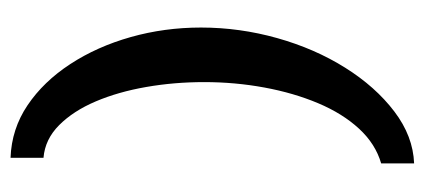

<svg xmlns="http://www.w3.org/2000/svg" viewBox="-246 -460 824 373"><g transform="rotate(-90 166.5 -273.0)"><path d="M36 119V55Q74 44 103.5 12Q133 -20 153 -67.5Q173 -115 183.5 -172Q194 -229 194 -289Q194 -347 184.5 -401.5Q175 -456 156.5 -499.5Q138 -543 110.5 -570.5Q83 -598 47 -601V-665Q103 -663 149 -632Q195 -601 229 -549Q263 -497 281.5 -431.5Q300 -366 300 -295Q300 -220 279.5 -147Q259 -74 222 -15Q185 44 137 80.5Q89 117 36 119Z"/></g></svg>

Font: Alumni Sans Thin
Style: Bold
Weight: 700
Version: Version 1.018